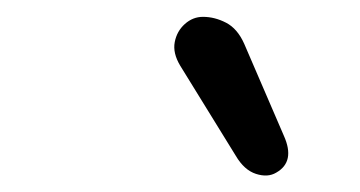

<svg xmlns="http://www.w3.org/2000/svg" viewBox="-20 -853 427 228"><path d="M308 -648Q298 -642 284 -646.5Q270 -651 260 -668L194 -775Q185 -790 187.5 -803Q190 -816 199.5 -824.5Q209 -833 221 -833Q235 -833 248.5 -826Q262 -819 270 -801L317 -692Q331 -661 308 -648Z"/></svg>

Font: Edu QLD Beginner Medium
Style: Regular
Weight: 500
Designer: Tina and Corey Anderson
Foundry: Google for Education
Version: Version 1.003